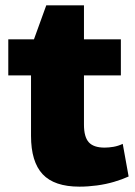

<svg xmlns="http://www.w3.org/2000/svg" viewBox="-20 -687 505 718"><path d="M277 11Q183 11 139.5 -35.5Q96 -82 96 -179V-405H11V-540H107L153 -667H294V-540H432V-405H294V-221Q294 -175 312 -155Q330 -135 371 -135Q387 -135 404.5 -138Q422 -141 439 -149L461 -27Q437 -16 406.5 -7Q376 2 342.5 6.5Q309 11 277 11Z"/></svg>

Font: Pathway Extreme 8pt Thin 12pt ExtraBold
Style: Regular
Weight: 800
Version: Version 1.001;gftools[0.9.26]